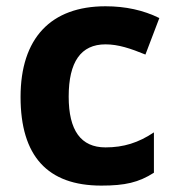

<svg xmlns="http://www.w3.org/2000/svg" viewBox="-20 -576 554 606"><path d="M299.8 9.8C374.5 9.8 417.5 0 465.8 -30.8V-158.2C417 -125.5 370.1 -110.8 313 -110.8C235.4 -110.8 196.8 -164.1 196.8 -271C196.8 -380.9 235.4 -436 313 -436C353.5 -436 392.1 -422.9 439 -403.8L482.9 -519C432.6 -543.9 376 -556.2 313 -556.2C140.6 -556.2 44.9 -455.6 44.9 -270C44.9 -83.5 129.9 9.8 299.8 9.8Z"/></svg>

Font: Open Sans bold
Style: Bold
Weight: 700
Foundry: Ascender Corporation
Version: Version 1.100;PS 001.100;hotconv 1.0.88;makeotf.lib2.5.64775